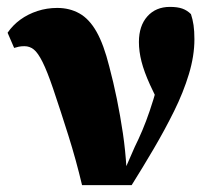

<svg xmlns="http://www.w3.org/2000/svg" viewBox="-20 -536 619 557"><path d="M218 1Q201 -71 178.5 -142.5Q156 -214 134 -279Q117 -329 103.5 -356Q90 -383 78 -392.5Q66 -402 51 -402Q41 -402 34.5 -400.5Q28 -399 21 -397L2 -441Q17 -463 39 -479Q61 -495 88.5 -504Q116 -513 146 -513Q182 -513 210.5 -497Q239 -481 260 -444Q281 -407 297 -343Q309 -298 319 -249Q329 -200 336.5 -149.5Q344 -99 347 -46H343L371 -110Q382 -132 393 -158Q404 -184 414.5 -215Q425 -246 435 -281.5Q445 -317 453 -358L459 -201Q432 -253 415 -290.5Q398 -328 390.5 -357.5Q383 -387 383 -414Q383 -461 407.5 -488.5Q432 -516 473 -516Q495 -516 509 -511Q523 -506 534 -495Q539 -480 541.5 -463Q544 -446 544 -422Q544 -374 528 -321Q512 -268 485 -213.5Q458 -159 426 -104.5Q394 -50 362 1Z"/></svg>

Font: Source Serif 4 ExtraBold
Style: Regular
Weight: 800
Designer: Frank Grießhammer
Foundry: Adobe Systems Incorporated
Version: Version 4.004;hotconv 1.0.116;makeotfexe 2.5.65601